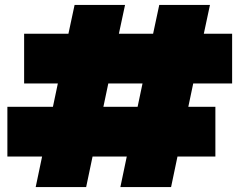

<svg xmlns="http://www.w3.org/2000/svg" viewBox="-20 -760 973 780"><path d="M539 -326 559 -421H420L400 -326ZM469 0 495 -124H356L330 0H125L151 -124H10V-326H195L215 -421H78V-623H258L283 -740H488L463 -623H602L627 -740H833L808 -623H923V-421H765L745 -326H855V-124H701L675 0Z"/></svg>

Font: Poppins Black
Style: Regular
Weight: 900
Designer: Ninad Kale (Devanagari), Jonny Pinhorn (Latin)
Foundry: Indian Type Foundry
Version: Version 3.200;PS 1.000;hotconv 16.6.54;makeotf.lib2.5.65590